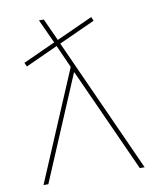

<svg xmlns="http://www.w3.org/2000/svg" viewBox="-82 -795 712 860"><g transform="rotate(-10 273.5 -365.0)"><path d="M268 -473 68 0H46L258 -500L212 -603L65 -536L57 -554L204 -621L154 -730H176L222 -629L387 -704L395 -686L230 -611L506 0H484L270 -473Z"/></g></svg>

Font: Mplus 1p Thin
Style: Regular
Weight: 250
Version: Version 1.061